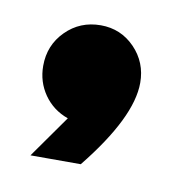

<svg xmlns="http://www.w3.org/2000/svg" viewBox="-41 -201 316 312"><g transform="rotate(10 117.0 -45.0)"><path d="M76.2 -1Q51.3 -9.8 36.6 -30.8Q22 -51.8 22 -78.1Q22 -112.3 45.4 -135.7Q68.8 -159.2 103 -159.2Q136.2 -159.2 159.2 -135.5Q182.1 -111.8 182.1 -78.1Q182.1 -21 109.9 68.8H26.9Z"/></g></svg>

Font: Oakes Grotesk
Style: Bold Italic
Weight: 700
Designer: Samuel Oakes
Foundry: Samuel Oakes
Version: Version 1.0 | wf-rip DC20170320